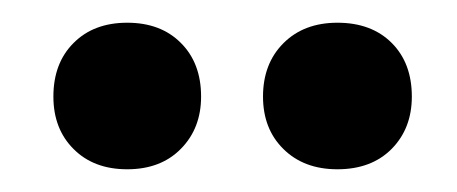

<svg xmlns="http://www.w3.org/2000/svg" viewBox="-20 -657 402 169"><path d="M92 -508Q62.5 -508 44.8 -525.8Q27 -543.5 27 -572Q27 -601.5 44.8 -619.2Q62.5 -637 92 -637Q121.5 -637 139.2 -619.2Q157 -601.5 157 -572Q157 -544 139.2 -526Q121.5 -508 92 -508ZM277 -508Q247.5 -508 229.5 -525.8Q211.5 -543.5 211.5 -572Q211.5 -601 229.5 -619Q247.5 -637 277 -637Q307 -637 324.8 -619.2Q342.5 -601.5 342.5 -572Q342.5 -544 324.8 -526Q307 -508 277 -508Z"/></svg>

Font: Fraunces 72pt SemiBold
Style: Regular
Weight: 600
Version: Version 1.000;[b76b70a41]